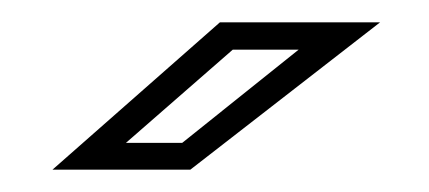

<svg xmlns="http://www.w3.org/2000/svg" viewBox="-20 -708 384 172"><path d="M27 -556 177 -688H320.5L150.5 -556ZM92.8 -580H143.2L247.5 -663.5H188.5Z"/></svg>

Font: Tourney Thin
Style: Italic
Weight: 100
Italic angle: -12°
Designer: Tyler Finck
Foundry: Etcetera Type Co
Version: Version 1.015